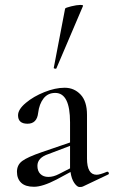

<svg xmlns="http://www.w3.org/2000/svg" viewBox="-20 -751 462 779"><path d="M131.8 -78.1Q131.8 -57.1 143.8 -45.2Q155.8 -33.2 176.3 -33.2Q196.8 -33.2 219.2 -44.9L264.2 -67.9V-159.2L176.8 -126Q131.8 -111.3 131.8 -78.1ZM53.2 -283.2Q53.2 -307.1 84.7 -333.5Q116.2 -359.9 160.2 -377.4Q204.1 -395 242.4 -395Q280.8 -395 306.9 -367.4Q333 -339.8 333 -285.2V-107.9Q333 -42 372.1 -42Q385.3 -42 414.1 -54.2H416Q419.9 -54.2 421.4 -49.6Q422.9 -44.9 418.9 -43L315.9 5.9Q312 7.8 302.5 7.8Q293 7.8 281.5 -8.5Q270 -24.9 266.1 -53.2L210 -22.9Q152.8 6.8 117.9 6.8Q83 6.8 65.9 -9.5Q48.8 -25.9 48.8 -54Q48.8 -82 70.3 -97.9Q91.8 -113.8 149.9 -133.8L264.2 -172.9V-254.9Q264.2 -374 204.1 -374Q174.3 -374 156.7 -351.6Q139.2 -329.1 134.8 -293Q129.9 -249 91.6 -249Q53.2 -249 53.2 -283.2ZM198.2 -476.1 244.1 -715.8Q245.1 -719.7 268.6 -725.3Q292 -731 305.2 -731Q318.4 -731 316.9 -727.1L209 -474.1Q209 -472.2 205.6 -472.2Q202.1 -472.2 199.5 -473.6Q196.8 -475.1 198.2 -476.1Z"/></svg>

Font: Cormorant-Medium
Style: Regular
Weight: 500
Designer: Christian Thalmann (Catharsis Fonts)
Version: Version 3.000